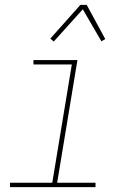

<svg xmlns="http://www.w3.org/2000/svg" viewBox="-20 -766 540 786"><path d="M371 0H21V-18H194L274 -502H117V-520H297L214 -18H371ZM200 -596 186 -608 309 -746H335L411 -606L395 -597L319 -728Z"/></svg>

Font: Iosevka Thin Oblique
Style: Regular
Weight: 100
Italic angle: -9°
Monospace: yes
Designer: Belleve Invis
Foundry: Belleve Invis
Version: Version 32.5.0; ttfautohint (v1.8.4)